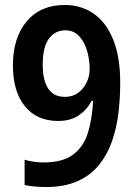

<svg xmlns="http://www.w3.org/2000/svg" viewBox="-20 -743 546 773"><path d="M164 10Q145 10 120.5 8Q96 6 79 2V-100Q95 -95 115.5 -92Q136 -89 155 -89Q233 -89 275 -121Q317 -153 334 -208.5Q351 -264 355 -337H349Q330 -301 297 -278.5Q264 -256 214 -256Q128 -256 80 -315.5Q32 -375 32 -479Q32 -591 87.5 -657Q143 -723 241 -723Q306 -723 356.5 -688.5Q407 -654 435.5 -584Q464 -514 464 -410Q464 -350 457 -290Q450 -230 431.5 -176Q413 -122 379.5 -80Q346 -38 293 -14Q240 10 164 10ZM241 -353Q273 -353 295 -369.5Q317 -386 329 -411.5Q341 -437 341 -464Q341 -501 331 -537Q321 -573 299 -597Q277 -621 243 -621Q202 -621 177 -587.5Q152 -554 152 -481Q152 -420 174 -386.5Q196 -353 241 -353Z"/></svg>

Font: Noto Sans Gurmukhi UI SemiCondensed SemiBold
Style: Regular
Weight: 600
Width: 4
Designer: Jelle Bosma - Monotype Design Team
Foundry: Monotype Imaging Inc.
Version: Version 2.004; ttfautohint (v1.8.4.7-5d5b)